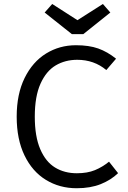

<svg xmlns="http://www.w3.org/2000/svg" viewBox="-20 -948 655 979"><path d="M571.8 -648.7 522.1 -590.8Q459.5 -643.1 373.8 -643.1Q312.3 -643.1 263.8 -614.4Q215.4 -585.6 186.4 -521Q157.4 -456.4 157.4 -353.3Q157.4 -252.3 185.1 -187.7Q212.8 -123.1 260.8 -93.8Q308.7 -64.6 371.8 -64.6Q425.6 -64.6 464.1 -80.5Q502.6 -96.4 535.9 -123.6L582.1 -65.1Q546.2 -30.3 493.8 -9.2Q441.5 11.8 370.8 11.8Q283.6 11.8 214.1 -30.8Q144.6 -73.3 104.9 -155.6Q65.1 -237.9 65.1 -353.3Q65.1 -468.2 105.6 -550.5Q146.2 -632.8 214.9 -675.1Q283.6 -717.4 367.2 -717.4Q433.8 -717.4 480.8 -700.8Q527.7 -684.1 571.8 -648.7ZM374.9 -845.1 504.6 -927.7 542.6 -884.1 404.6 -773.8H346.7L207.7 -884.1L246.2 -927.7Z"/></svg>

Font: Fira Code Fixed
Style: Regular
Weight: 400
Monospace: yes
Designer: Carrois Corporate, Edenspiekermann AG, Nikita Prokopov
Foundry: Carrois Corporate, Edenspiekermann AG, Nikita Prokopov
Version: Version 5.002